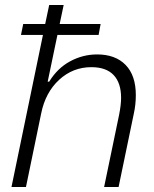

<svg xmlns="http://www.w3.org/2000/svg" viewBox="-20 -749 618 769"><path d="M152 -609H64L73 -653H161L177 -729H235L219 -653H383L375 -609H210L171 -422H177Q210 -476 261 -503.5Q312 -531 369 -531Q442 -531 483 -489Q524 -447 524 -368Q524 -330 516 -294L455 0H397L457 -289Q465 -329 465 -357Q465 -417 435 -448.5Q405 -480 346 -480Q272 -480 217 -429.5Q162 -379 145 -295L84 0H26Z"/></svg>

Font: Mona Sans Light
Style: Italic
Weight: 300
Italic angle: -11.7°
Designer: Deni Anggara
Foundry: GitHub
Version: Version 2.000